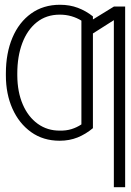

<svg xmlns="http://www.w3.org/2000/svg" viewBox="-20 -573 544 797"><path d="M499.5 -545.9V204.1H452.6V-489.3L365.7 -434.1V-41Q335.9 -16.1 302 -2.4Q268.1 11.2 227.5 11.2Q159.2 11.2 109.1 -24.7Q59.1 -60.5 31.7 -121.8Q4.4 -183.1 4.4 -259.8V-268.1Q4.4 -352.1 31.5 -416.3Q58.6 -480.5 109.1 -516.8Q159.7 -553.2 229 -553.2Q269.5 -553.2 303.2 -540.5Q336.9 -527.8 365.7 -504.9V-492.2L453.1 -545.9ZM229 -30.8Q254.9 -30.3 276.9 -37.1Q298.8 -43.9 317.9 -56.6V-227.5V-487.3Q299.3 -499 276.6 -505.6Q253.9 -512.2 228 -512.2Q172.4 -512.2 132.8 -480.7Q93.3 -449.2 72.5 -394Q51.8 -338.9 51.8 -268.1V-259.8Q52.2 -191.4 74.5 -139.6Q96.7 -87.9 136.7 -59.1Q176.8 -30.3 229 -30.8Z"/></svg>

Font: Inter Display ExtraLight
Style: Regular
Weight: 200
Designer: Rasmus Andersson
Foundry: rsms
Version: Version 4.000;git-a52131595